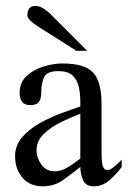

<svg xmlns="http://www.w3.org/2000/svg" viewBox="-20 -636 442 664"><path d="M400.9 -84V-58.6Q384.3 -36.1 359.9 -13.9Q335.4 8.3 304.7 8.3Q276.4 8.3 267.1 -13.2Q257.8 -34.7 257.8 -58.6Q228.5 -35.2 198.2 -13.4Q168 8.3 128.4 8.3Q82.5 8.3 57.4 -21.7Q32.2 -51.8 32.2 -96.2Q32.2 -132.8 56.2 -160.9Q80.1 -189 116.5 -209.5Q152.8 -230 191.2 -244.1Q229.5 -258.3 257.8 -267.6V-284.2Q257.8 -311.5 252.4 -335.7Q247.1 -359.9 231 -375Q214.8 -390.1 182.1 -390.1Q142.1 -390.1 132.3 -368.9Q122.6 -347.7 122.6 -314.5Q122.6 -294.9 114.7 -283.7Q106.9 -272.5 85 -272.5Q64.5 -272.5 56.2 -284.2Q47.9 -295.9 47.9 -314.5Q47.9 -351.1 72.3 -373.5Q96.7 -396 131.1 -406.2Q165.5 -416.5 195.8 -416.5Q272.5 -416.5 301.8 -385.3Q331.1 -354 331.1 -278.3V-140.6Q331.1 -123.5 331.3 -102.3Q331.5 -81.1 333.5 -69.8Q334.5 -61.5 338.9 -54.7Q343.3 -47.9 352.5 -47.9Q359.4 -47.9 369.1 -55.2Q378.9 -62.5 387.9 -71Q397 -79.6 400.9 -84ZM257.8 -87.9V-242.7Q228 -231.4 192.6 -214.4Q157.2 -197.3 131.8 -173.1Q106.4 -148.9 106.4 -116.7Q106.4 -90.3 123 -66.9Q139.6 -43.5 169.4 -43.5Q192.4 -43.5 216.1 -58.3Q239.7 -73.2 257.8 -87.9ZM281.2 -460.4H244.1L114.7 -542.5Q74.7 -567.9 74.7 -582Q74.7 -615.7 102.5 -615.7Q126 -615.7 155.3 -586.4Z"/></svg>

Font: Rohingya Solluk
Style: Regular
Weight: 400
Designer: SIL International
Foundry: SIL International
Version: Version 1.001